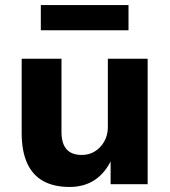

<svg xmlns="http://www.w3.org/2000/svg" viewBox="-20 -731 674 762"><path d="M256 11Q194 11 151.5 -12.5Q109 -36 87.5 -84Q66 -132 66 -204V-498H224V-206Q224 -178 232.5 -157.5Q241 -137 259 -126.5Q277 -116 304 -116Q334 -116 357 -130.5Q380 -145 394 -170Q408 -195 408 -226V-498H566V0H419V-99H423Q399 -46 357 -17.5Q315 11 256 11ZM142 -611V-711H490V-611Z"/></svg>

Font: Nunito Sans 9pt ExtraBold
Style: Regular
Weight: 800
Version: Version 3.101;gftools[0.9.27]